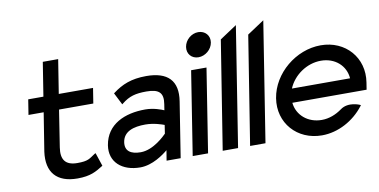

<svg xmlns="http://www.w3.org/2000/svg" viewBox="-66 -828 2016 1021"><g transform="rotate(-10 942.0 -317.5)"><path d="M81 -367H163L130 -160C115 -50 168 11 280 11C350 11 381 -8 418 -31L421 -33L397 -105L391 -102C359 -81 352 -70 293 -70C228 -70 205 -104 215 -168L246 -367H431L444 -449H259L288 -632H205L176 -449H94Z M469 -135C455 -46 520 11 619 11C685 11 746 -34 771 -55L762 0H838L885 -298C903 -409 848 -462 733 -462C652 -462 601 -440 553 -404L549 -401L582 -336L587 -340C627 -372 661 -381 720 -381C787 -381 812 -359 802 -298L797 -266C783 -272 743 -288 697 -288C587 -288 487 -246 469 -135ZM557 -136C566 -193 620 -209 684 -209C729 -209 772 -194 785 -189L778 -143C768 -133 704 -68 635 -68C581 -68 550 -89 557 -136Z M969 -578C963 -541 988 -512 1025 -512C1062 -512 1097 -541 1103 -578C1109 -615 1083 -644 1046 -644C1009 -644 975 -615 969 -578ZM903 0H986L1057 -451H974Z M1065 0H1148L1250 -646L1158 -585Z M1213 0H1296L1398 -646L1306 -585Z M1393 -226C1372 -95 1466 11 1600 11C1688 11 1773 -36 1827 -106L1831 -111L1826 -114C1826 -114 1766 -141 1722 -108C1690 -85 1653 -70 1613 -70C1538 -70 1481 -119 1474 -187H1875L1881 -225C1902 -356 1809 -462 1675 -462C1541 -462 1414 -357 1393 -226ZM1485 -262C1513 -330 1585 -381 1662 -381C1738 -381 1794 -331 1799 -262Z"/></g></svg>

Font: Charger Sport
Style: SeBdObl
Weight: 600
Designer: Jasper
Foundry: Cannot Into Space Fonts
Version: Version 1.1